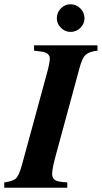

<svg xmlns="http://www.w3.org/2000/svg" viewBox="-52 -882 478 902"><path d="M51 -107 168 -536Q182 -587 182 -607Q182 -635 140 -640L108 -644V-669H406V-644Q368 -640 351 -625Q334 -610 322 -564L210 -152Q193 -90 193 -65Q193 -44 207.5 -35.5Q222 -27 264 -25V0H-32V-25Q7 -30 22 -43Q37 -56 51 -107ZM279 -862Q306 -862 325.5 -842.5Q345 -823 345 -796Q345 -770 325.5 -751Q306 -732 279 -732Q254 -732 234.5 -751Q215 -770 215 -796Q215 -823 234 -842.5Q253 -862 279 -862Z"/></svg>

Font: STIX MathJax Latin
Style: Bold Italic
Weight: 700
Italic angle: -16.33°
Designer: MicroPress Inc., with final additions and corrections provided by Coen Hoffman, Elsevier (retired)
Version: Version 1.1.1